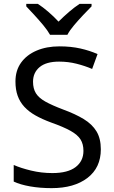

<svg xmlns="http://www.w3.org/2000/svg" viewBox="-20 -964 589 994"><path d="M502 -191Q502 -96 433 -43Q364 10 247 10Q187 10 136 1Q85 -8 51 -24V-110Q87 -94 140.5 -81Q194 -68 251 -68Q331 -68 371.5 -99Q412 -130 412 -183Q412 -218 397 -242Q382 -266 345.5 -286.5Q309 -307 244 -330Q198 -347 163.5 -366.5Q129 -386 106 -411Q83 -436 71.5 -468Q60 -500 60 -542Q60 -599 89 -639.5Q118 -680 169.5 -702Q221 -724 288 -724Q347 -724 396 -713Q445 -702 485 -684L457 -607Q420 -623 376.5 -634Q333 -645 286 -645Q219 -645 185 -616.5Q151 -588 151 -541Q151 -505 166 -481Q181 -457 215 -438Q249 -419 307 -397Q370 -374 413.5 -347.5Q457 -321 479.5 -284Q502 -247 502 -191ZM239 -784Q226 -807 204 -833.5Q182 -860 158 -886Q134 -912 116 -931V-944H176Q202 -927 230 -903Q258 -879 283 -852Q310 -879 338 -903Q366 -927 392 -944H454V-931Q435 -912 410.5 -886Q386 -860 363.5 -833.5Q341 -807 329 -784Z"/></svg>

Font: Noto Sans Sundanese
Style: Regular
Weight: 400
Designer: Monotype Design Team (Regular), Sérgio L. Martins (other weights)
Foundry: Monotype Imaging Inc.
Version: Version 2.003